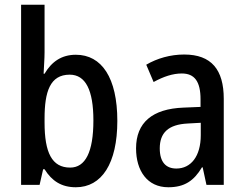

<svg xmlns="http://www.w3.org/2000/svg" viewBox="-20 -780 1031 810"><path d="M168 -559V-760H69V0H147L162 -66H168C199 -16 240 10 300 10C409 10 475 -90 475 -270C475 -452 409 -549 300 -549C240 -549 198 -520 168 -469H164C165 -498 168 -531 168 -559ZM274 -465C341 -465 374 -400 374 -272C374 -138 340 -73 276 -73C199 -73 168 -136 168 -263V-280C168 -393 191 -465 274 -465Z M757 -550C699 -550 643 -534 597 -507L628 -434C670 -457 709 -470 747 -470C801 -470 826 -436 826 -361V-329L754 -326C623 -321 554 -263 554 -154C554 -60 601 10 690 10C758 10 798 -17 832 -74H835L851 0H924V-363C924 -486 872 -550 757 -550ZM773 -259 827 -262V-210C827 -120 785 -69 724 -69C681 -69 654 -95 654 -154C654 -219 689 -255 773 -259Z"/></svg>

Font: Noto Sans Gurmukhi UI Condensed Medium
Style: Regular
Weight: 500
Width: 3
Designer: Jelle Bosma - Monotype Design Team
Foundry: Monotype Imaging Inc.
Version: Version 2.004